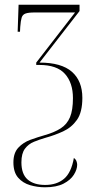

<svg xmlns="http://www.w3.org/2000/svg" viewBox="-20 -556 401 816"><path d="M171 240Q139 240 108 231Q77 222 57 199Q37 176 37 134Q37 94 58 71.5Q79 49 109.5 38Q140 27 168 19Q211 7 238 -10.5Q265 -28 277.5 -58Q290 -88 290 -139Q290 -204 256 -242Q222 -280 147 -280H134V-290L299 -503H127Q101 -503 88.5 -498.5Q76 -494 72 -481Q68 -468 66 -441L65 -421H55L59 -536H318V-509L148 -290Q241 -290 285.5 -251Q330 -212 330 -140Q330 -79 307 -46.5Q284 -14 248 2.5Q212 19 172 30Q148 37 124.5 46.5Q101 56 86 76Q71 96 71 134Q71 184 97.5 207Q124 230 172 230Q221 230 252 204Q283 178 294 115Q302 121 305 129Q308 137 308 144Q308 164 294 186.5Q280 209 250 224.5Q220 240 171 240Z"/></svg>

Font: Noto Serif Display ExtraCondensed ExtraLight
Style: Regular
Weight: 200
Width: 2
Designer: Monotype Design Team
Foundry: Monotype Imaging Inc.
Version: Version 2.009